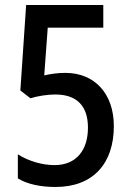

<svg xmlns="http://www.w3.org/2000/svg" viewBox="-20 -734 518 764"><path d="M240 -444C210 -444 182 -440 156 -434L170 -624H391V-714H84L61 -374L101 -343C131 -352 168 -358 200 -358C285 -358 330 -313 330 -226C330 -137 284 -77 197 -77C148 -77 93 -93 51 -120V-24C89 -1 141 10 201 10C352 10 433 -85 433 -232C433 -361 357 -444 240 -444Z"/></svg>

Font: Noto Sans Gujarati UI Condensed Medium
Style: Regular
Weight: 500
Width: 3
Designer: Jelle Bosma - Monotype Design Team, Universal Thirst
Foundry: Monotype Imaging Inc.
Version: Version 2.106